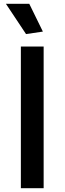

<svg xmlns="http://www.w3.org/2000/svg" viewBox="-20 -983 337 1003"><path d="M89 -740H208V0H89ZM116 -805 11 -963H133L204 -818Z"/></svg>

Font: Encode Sans Wide
Style: Medium
Weight: 500
Designer: Pablo Impallari, Andres Torresi
Foundry: Pablo Impallari, Andres Torresi
Version: Version 1.000; ttfautohint (v1.00) -l 8 -r 50 -G 200 -x 14 -